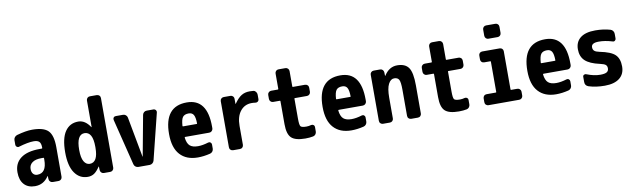

<svg xmlns="http://www.w3.org/2000/svg" viewBox="-44 -1298 6089 1847"><g transform="rotate(-10 3000.0 -375.0)"><path d="M315.4 -224.6V-240.2Q315.4 -245.1 309.6 -245.1H290Q231.4 -245.1 200.7 -222.2Q169.9 -199.2 169.9 -160.2Q169.9 -128.9 185.1 -111.8Q200.2 -94.7 224.6 -94.7Q315.4 -94.7 315.4 -224.6ZM250 -530.3Q361.3 -530.3 405.8 -485.4Q450.2 -440.4 450.2 -325.2V-35.2Q450.2 -20.5 439.9 -10.3Q429.7 0 415 0H358.4Q343.8 0 333.5 -9.8Q323.2 -19.5 322.3 -35.2L321.3 -64.5Q321.3 -65.4 320.3 -65.4Q318.4 -65.4 318.4 -64.5Q269.5 9.8 184.6 9.8Q116.2 9.8 78.1 -32.2Q40 -74.2 40 -150.4Q40 -238.3 103.5 -286.6Q167 -335 290 -335H309.6Q314.5 -335 315.4 -339.8V-344.7Q315.4 -384.8 299.3 -401.4Q283.2 -418 245.1 -418Q190.4 -418 97.7 -390.6Q85.9 -386.7 75.7 -394.5Q65.4 -402.3 65.4 -415V-460Q65.4 -475.6 74.7 -487.8Q84 -500 98.6 -504.9Q188.5 -530.3 250 -530.3Z M820.3 -254.9V-264.6Q820.3 -409.2 740.2 -410.2Q662.1 -410.2 662.1 -259.8Q662.1 -182.6 683.6 -146.5Q705.1 -110.4 740.2 -110.4Q820.3 -110.4 820.3 -254.9ZM919.9 -750Q934.6 -750 944.8 -740.2Q955.1 -730.5 955.1 -714.8V-35.2Q955.1 -20.5 944.8 -10.3Q934.6 0 919.9 0H858.4Q843.8 0 833.5 -9.8Q823.2 -19.5 822.3 -35.2L821.3 -69.3Q821.3 -70.3 820.3 -70.3Q818.4 -70.3 818.4 -69.3Q789.1 -25.4 762.2 -7.8Q735.4 9.8 700.2 9.8Q620.1 9.8 572.8 -58.6Q525.4 -127 525.4 -259.8Q525.4 -396.5 571.3 -463.4Q617.2 -530.3 700.2 -530.3Q766.6 -530.3 815.4 -456.1Q815.4 -455.1 817.4 -455.1Q818.4 -455.1 818.4 -456.1V-714.8Q818.4 -729.5 828.1 -739.7Q837.9 -750 852.5 -750Z M1434.6 -519.5Q1447.3 -519.5 1455.6 -509.3Q1463.9 -499 1460.9 -486.3L1348.6 -34.2Q1344.7 -19.5 1332.5 -9.8Q1320.3 0 1304.7 0H1195.3Q1179.7 0 1167.5 -9.3Q1155.3 -18.6 1151.4 -34.2L1039.1 -486.3Q1036.1 -499 1043.5 -509.3Q1050.8 -519.5 1065.4 -519.5H1136.7Q1151.4 -519.5 1163.1 -509.8Q1174.8 -500 1177.7 -485.4L1251 -90.8Q1251 -89.8 1252 -89.8Q1252.9 -89.8 1252.9 -90.8L1326.2 -485.4Q1329.1 -500 1340.3 -509.8Q1351.6 -519.5 1367.2 -519.5Z M1818.4 -309.6Q1823.2 -309.6 1823.2 -314.5Q1822.3 -375 1807.6 -398.9Q1793 -422.9 1759.8 -422.9Q1719.7 -422.9 1702.1 -400.4Q1684.6 -377.9 1680.7 -314.5Q1680.7 -310.5 1685.5 -309.6ZM1759.8 -530.3Q1960 -530.3 1960 -259.8V-241.2Q1959 -226.6 1948.7 -216.3Q1938.5 -206.1 1922.9 -206.1H1688.5Q1683.6 -206.1 1682.6 -200.2Q1689.5 -142.6 1715.8 -119.6Q1742.2 -96.7 1794.9 -96.7Q1839.8 -96.7 1896.5 -114.3Q1909.2 -118.2 1919.4 -110.4Q1929.7 -102.5 1929.7 -89.8V-49.8Q1929.7 -34.2 1920.4 -22Q1911.1 -9.8 1896.5 -5.9Q1833 9.8 1775.4 9.8Q1663.1 9.8 1601.6 -58.1Q1540 -126 1540 -259.8Q1540 -530.3 1759.8 -530.3Z M2411.1 -528.3Q2425.8 -526.4 2435.5 -513.7Q2445.3 -501 2445.3 -485.4V-440.4Q2445.3 -427.7 2435.1 -419.4Q2424.8 -411.1 2411.1 -413.1Q2393.6 -416 2375 -416Q2305.7 -416 2263.7 -363.8Q2221.7 -311.5 2221.7 -219.7V-35.2Q2221.7 -20.5 2211.9 -10.3Q2202.1 0 2186.5 0H2120.1Q2105.5 0 2095.2 -9.8Q2085 -19.5 2085 -35.2V-485.4Q2085 -500 2095.2 -509.8Q2105.5 -519.5 2120.1 -519.5H2184.6Q2199.2 -519.5 2209.5 -509.8Q2219.7 -500 2219.7 -485.4V-435.5Q2219.7 -434.6 2220.7 -434.6Q2222.7 -434.6 2222.7 -435.5Q2258.8 -487.3 2293 -508.8Q2327.1 -530.3 2375 -530.3Q2400.4 -530.3 2411.1 -528.3Z M2910.2 -500Q2924.8 -500 2935.1 -490.2Q2945.3 -480.5 2945.3 -464.8V-425.8Q2945.3 -411.1 2935.1 -400.9Q2924.8 -390.6 2910.2 -390.6H2792Q2787.1 -390.6 2787.1 -385.7V-190.4Q2787.1 -129.9 2797.4 -115.7Q2807.6 -101.6 2855.5 -101.6Q2877.9 -101.6 2901.4 -108.4Q2914.1 -111.3 2924.3 -104Q2934.6 -96.7 2934.6 -84V-40Q2934.6 -24.4 2925.3 -12.2Q2916 0 2901.4 2.9Q2867.2 9.8 2825.2 9.8Q2727.5 9.8 2689 -26.9Q2650.4 -63.5 2650.4 -160.2V-385.7Q2650.4 -390.6 2644.5 -390.6H2580.1Q2565.4 -390.6 2555.2 -400.9Q2544.9 -411.1 2544.9 -425.8V-464.8Q2544.9 -479.5 2555.2 -489.7Q2565.4 -500 2580.1 -500H2644.5Q2649.4 -500 2650.4 -504.9V-655.3Q2650.4 -669.9 2660.2 -680.2Q2669.9 -690.4 2684.6 -690.4H2752Q2766.6 -690.4 2776.9 -680.2Q2787.1 -669.9 2787.1 -655.3V-504.9Q2787.1 -500 2792 -500Z M3318.4 -309.6Q3323.2 -309.6 3323.2 -314.5Q3322.3 -375 3307.6 -398.9Q3293 -422.9 3259.8 -422.9Q3219.7 -422.9 3202.1 -400.4Q3184.6 -377.9 3180.7 -314.5Q3180.7 -310.5 3185.5 -309.6ZM3259.8 -530.3Q3460 -530.3 3460 -259.8V-241.2Q3459 -226.6 3448.7 -216.3Q3438.5 -206.1 3422.9 -206.1H3188.5Q3183.6 -206.1 3182.6 -200.2Q3189.5 -142.6 3215.8 -119.6Q3242.2 -96.7 3294.9 -96.7Q3339.8 -96.7 3396.5 -114.3Q3409.2 -118.2 3419.4 -110.4Q3429.7 -102.5 3429.7 -89.8V-49.8Q3429.7 -34.2 3420.4 -22Q3411.1 -9.8 3396.5 -5.9Q3333 9.8 3275.4 9.8Q3163.1 9.8 3101.6 -58.1Q3040 -126 3040 -259.8Q3040 -530.3 3259.8 -530.3Z M3960 -309.6V-35.2Q3960 -20.5 3950.2 -10.3Q3940.4 0 3924.8 0H3860.4Q3845.7 0 3835.4 -9.8Q3825.2 -19.5 3825.2 -35.2V-290Q3825.2 -364.3 3812.5 -388.2Q3799.8 -412.1 3765.1 -412.1Q3730.5 -412.1 3708.5 -369.1Q3686.5 -326.2 3686.5 -237.3V-35.2Q3686.5 -20.5 3676.8 -10.3Q3667 0 3652.3 0H3585Q3570.3 0 3560.1 -9.8Q3549.8 -19.5 3549.8 -35.2V-485.4Q3549.8 -500 3560.1 -509.8Q3570.3 -519.5 3585 -519.5H3647.5Q3662.1 -519.5 3671.9 -509.8Q3681.6 -500 3682.6 -485.4L3683.6 -451.2Q3683.6 -450.2 3684.6 -450.2Q3686.5 -450.2 3686.5 -451.2Q3736.3 -530.3 3814.9 -530.3Q3893.6 -530.3 3926.8 -482.4Q3960 -434.6 3960 -309.6Z M4410.2 -500Q4424.8 -500 4435.1 -490.2Q4445.3 -480.5 4445.3 -464.8V-425.8Q4445.3 -411.1 4435.1 -400.9Q4424.8 -390.6 4410.2 -390.6H4292Q4287.1 -390.6 4287.1 -385.7V-190.4Q4287.1 -129.9 4297.4 -115.7Q4307.6 -101.6 4355.5 -101.6Q4377.9 -101.6 4401.4 -108.4Q4414.1 -111.3 4424.3 -104Q4434.6 -96.7 4434.6 -84V-40Q4434.6 -24.4 4425.3 -12.2Q4416 0 4401.4 2.9Q4367.2 9.8 4325.2 9.8Q4227.5 9.8 4189 -26.9Q4150.4 -63.5 4150.4 -160.2V-385.7Q4150.4 -390.6 4144.5 -390.6H4080.1Q4065.4 -390.6 4055.2 -400.9Q4044.9 -411.1 4044.9 -425.8V-464.8Q4044.9 -479.5 4055.2 -489.7Q4065.4 -500 4080.1 -500H4144.5Q4149.4 -500 4150.4 -504.9V-655.3Q4150.4 -669.9 4160.2 -680.2Q4169.9 -690.4 4184.6 -690.4H4252Q4266.6 -690.4 4276.9 -680.2Q4287.1 -669.9 4287.1 -655.3V-504.9Q4287.1 -500 4292 -500Z M4915 -107.4Q4929.7 -107.4 4939.9 -97.2Q4950.2 -86.9 4950.2 -72.3V-35.2Q4950.2 -20.5 4939.9 -10.3Q4929.7 0 4915 0H4615.2Q4600.6 0 4590.3 -9.8Q4580.1 -19.5 4580.1 -35.2V-72.3Q4580.1 -86.9 4589.8 -97.2Q4599.6 -107.4 4615.2 -107.4H4705.1Q4710 -107.4 4710 -112.3V-408.2Q4710 -413.1 4705.1 -413.1H4644.5Q4629.9 -413.1 4620.1 -422.9Q4610.4 -432.6 4610.4 -448.2V-485.4Q4610.4 -500 4620.1 -509.8Q4629.9 -519.5 4644.5 -519.5H4815.4Q4830.1 -519.5 4839.8 -509.8Q4849.6 -500 4849.6 -485.4V-112.3Q4849.6 -107.4 4855.5 -107.4ZM4724.6 -759.8H4815.4Q4830.1 -759.8 4839.8 -750Q4849.6 -740.2 4849.6 -724.6V-665Q4849.6 -650.4 4839.8 -640.1Q4830.1 -629.9 4815.4 -629.9H4724.6Q4710 -629.9 4700.2 -640.1Q4690.4 -650.4 4690.4 -665V-724.6Q4690.4 -739.3 4700.2 -749.5Q4710 -759.8 4724.6 -759.8Z M5318.4 -309.6Q5323.2 -309.6 5323.2 -314.5Q5322.3 -375 5307.6 -398.9Q5293 -422.9 5259.8 -422.9Q5219.7 -422.9 5202.1 -400.4Q5184.6 -377.9 5180.7 -314.5Q5180.7 -310.5 5185.5 -309.6ZM5259.8 -530.3Q5460 -530.3 5460 -259.8V-241.2Q5459 -226.6 5448.7 -216.3Q5438.5 -206.1 5422.9 -206.1H5188.5Q5183.6 -206.1 5182.6 -200.2Q5189.5 -142.6 5215.8 -119.6Q5242.2 -96.7 5294.9 -96.7Q5339.8 -96.7 5396.5 -114.3Q5409.2 -118.2 5419.4 -110.4Q5429.7 -102.5 5429.7 -89.8V-49.8Q5429.7 -34.2 5420.4 -22Q5411.1 -9.8 5396.5 -5.9Q5333 9.8 5275.4 9.8Q5163.1 9.8 5101.6 -58.1Q5040 -126 5040 -259.8Q5040 -530.3 5259.8 -530.3Z M5754.9 -320.3Q5864.3 -298.8 5904.8 -259.8Q5945.3 -220.7 5945.3 -144.5Q5945.3 -70.3 5894.5 -30.3Q5843.8 9.8 5750 9.8Q5662.1 9.8 5592.8 -12.7Q5559.6 -24.4 5559.6 -59.6V-110.4Q5559.6 -123 5570.3 -128.9Q5581.1 -134.8 5592.8 -129.9Q5664.1 -101.6 5724.6 -101.6Q5769.5 -101.6 5788.6 -113.3Q5807.6 -125 5807.6 -150.4Q5807.6 -172.9 5793.9 -184.6Q5780.3 -196.3 5740.2 -205.1Q5641.6 -226.6 5598.1 -267.6Q5554.7 -308.6 5554.7 -379.9Q5554.7 -451.2 5604 -490.7Q5653.3 -530.3 5750 -530.3Q5830.1 -530.3 5896.5 -510.7Q5911.1 -506.8 5920.4 -494.1Q5929.7 -481.4 5929.7 -464.8V-419.9Q5929.7 -407.2 5919.4 -399.4Q5909.2 -391.6 5897.5 -396.5Q5823.2 -418.9 5764.6 -418Q5691.4 -418 5692.4 -375Q5692.4 -352.5 5706.5 -339.8Q5720.7 -327.1 5754.9 -320.3Z"/></g></svg>

Font: Rounded-L Mgen+ 1m bold
Style: Bold
Weight: 700
Designer: [Source Han Sans]
Ryoko NISHIZUKA  (kana & ideographs); Paul D. Hunt (Latin, Greek & Cyrillic); Wenlong ZHANG  (bopomofo
Version: Version 1.059.20150602